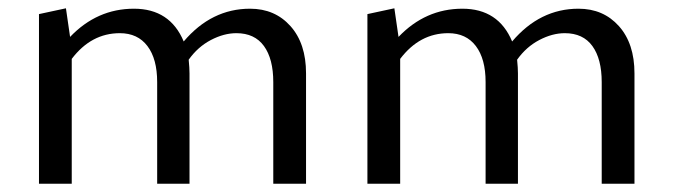

<svg xmlns="http://www.w3.org/2000/svg" viewBox="-20 -443 1624 463"><path d="M583 -422Q643 -422 680.5 -380Q718 -338 718 -266V0H639V-245Q639 -301 616.5 -332Q594 -363 550 -363Q520 -363 488.5 -346.5Q457 -330 435 -299Q437 -279 437 -266V0H359V-245Q359 -301 335.5 -332Q312 -363 269 -363Q200 -363 153 -301V0H74V-409L139 -423L149 -354Q214 -422 303 -422Q390 -422 423 -343Q490 -422 583 -422Z M1375 -422Q1435 -422 1472.5 -380Q1510 -338 1510 -266V0H1431V-245Q1431 -301 1408.5 -332Q1386 -363 1342 -363Q1312 -363 1280.5 -346.5Q1249 -330 1227 -299Q1229 -279 1229 -266V0H1151V-245Q1151 -301 1127.5 -332Q1104 -363 1061 -363Q992 -363 945 -301V0H866V-409L931 -423L941 -354Q1006 -422 1095 -422Q1182 -422 1215 -343Q1282 -422 1375 -422Z"/></svg>

Font: EauTestInfant Medium
Style: Regular
Weight: 500
Designer: Christian Thalmann (Catharsis Fonts)
Version: Version 0.001;PS 000.001;hotconv 1.0.88;makeotf.lib2.5.64775